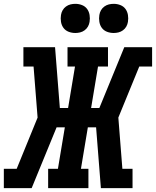

<svg xmlns="http://www.w3.org/2000/svg" viewBox="-27 -981 813 1001"><path d="M-7 0V-101H60L169 -368L148 -634H95V-735H260L285 -418H328L364 -634H325V-735H536V-634H484L448 -418H491L621 -735H766V-634H699L590 -368L611 -101H664V0H499L474 -317H431L395 -101H434V0H224V-101H275L311 -317H268L138 0ZM566 -809Q547 -809 530.5 -815.5Q514 -822 504 -835.5Q494 -849 491 -867Q488 -885 491 -903Q493 -916 499.5 -927.5Q506 -939 517 -947Q528 -955 540.5 -958Q553 -961 566 -961Q584 -961 600.5 -954.5Q617 -948 627 -934.5Q637 -921 640 -903Q643 -885 640 -867Q638 -854 631.5 -842.5Q625 -831 614 -823Q603 -815 590.5 -812Q578 -809 566 -809ZM366 -809Q347 -809 330.5 -815.5Q314 -822 304 -835.5Q294 -849 291 -867Q288 -885 291 -903Q293 -916 299.5 -927.5Q306 -939 317 -947Q328 -955 340.5 -958Q353 -961 366 -961Q384 -961 400.5 -954.5Q417 -948 427 -934.5Q437 -921 440 -903Q443 -885 440 -867Q438 -854 431.5 -842.5Q425 -831 414 -823Q403 -815 390.5 -812Q378 -809 366 -809Z"/></svg>

Font: Iosevka Etoile Oblique
Style: Bold
Weight: 700
Italic angle: -9°
Designer: Belleve Invis
Foundry: Belleve Invis
Version: Version 15.5.2; ttfautohint (v1.8.4)